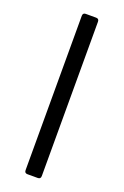

<svg xmlns="http://www.w3.org/2000/svg" viewBox="-138 -744 509 788"><g transform="rotate(20 116.0 -350.0)"><path d="M138.2 0H92.8Q80.1 0 80.1 -13.2V-687Q80.1 -700.2 92.8 -700.2H138.2Q150.9 -700.2 150.9 -687V-13.2Q150.9 0 138.2 0Z"/></g></svg>

Font: Barlow
Style: Regular
Weight: 400
Designer: Jeremy Tribby
Foundry: Jeremy Tribby
Version: Version 1.101